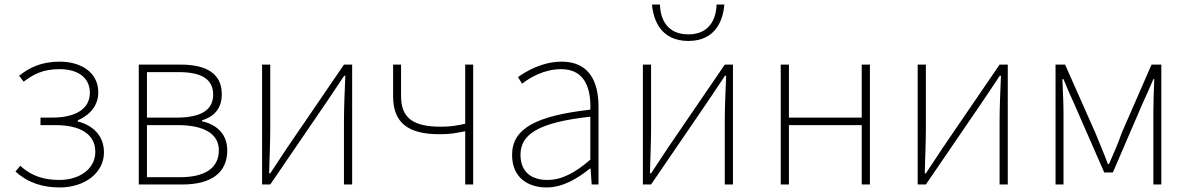

<svg xmlns="http://www.w3.org/2000/svg" viewBox="-20 -811 5229 844"><path d="M243 13C352 13 437 -51 437 -141C437 -220 382 -262 322 -277V-282C376 -306 412 -347 412 -405C412 -494 335 -540 242 -540C161 -540 108 -513 64 -478L84 -452C128 -485 169 -507 242 -507C317 -507 375 -474 375 -403C375 -337 320 -294 208 -294H158V-261H223C334 -261 399 -221 399 -143C399 -67 327 -20 242 -20C176 -20 121 -35 69 -82L48 -57C105 -6 169 13 243 13Z M590 0H781C904 0 979 -48 979 -150C979 -229 923 -266 868 -278V-282C916 -297 955 -329 955 -397C955 -486 889 -527 775 -527H590ZM626 -294V-494H766C872 -494 917 -459 917 -395C917 -333 872 -294 756 -294ZM626 -32V-261H761C878 -261 942 -222 942 -151C942 -73 883 -32 770 -32Z M1132 0H1168L1416 -363C1438 -396 1471 -445 1493 -478H1498C1495 -407 1492 -336 1492 -277V0H1528V-527H1492L1244 -164C1222 -131 1190 -82 1168 -49H1163C1165 -120 1168 -191 1168 -249V-527H1132Z M2025 0H2060V-527H2025V-267C1985 -258 1956 -254 1918 -254C1798 -254 1743 -291 1743 -388V-527H1708V-388C1708 -271 1774 -221 1912 -221C1963 -221 1981 -226 2025 -234Z M2383 13C2453 13 2519 -26 2573 -70H2576L2581 0H2611V-341C2611 -448 2573 -540 2449 -540C2363 -540 2290 -496 2257 -472L2275 -443C2309 -470 2372 -507 2447 -507C2556 -507 2578 -414 2575 -329C2338 -302 2231 -247 2231 -130C2231 -30 2301 13 2383 13ZM2386 -20C2322 -20 2268 -50 2268 -131C2268 -220 2346 -273 2575 -298V-109C2506 -50 2449 -20 2386 -20Z M2806 0H2842L3090 -363C3112 -396 3145 -445 3167 -478H3172C3169 -407 3166 -336 3166 -277V0H3202V-527H3166L2918 -164C2896 -131 2864 -82 2842 -49H2837C2839 -120 2842 -191 2842 -249V-527H2806ZM3006 -631C3127 -631 3159 -724 3164 -791H3130C3128 -727 3098 -660 3006 -660C2912 -660 2883 -727 2881 -791H2846C2852 -724 2884 -631 3006 -631Z M3412 0H3448V-261H3768V0H3804V-527H3768V-294H3448V-527H3412Z M4014 0H4050L4298 -363C4320 -396 4353 -445 4375 -478H4380C4377 -407 4374 -336 4374 -277V0H4410V-527H4374L4126 -164C4104 -131 4072 -82 4050 -49H4045C4047 -120 4050 -191 4050 -249V-527H4014Z M4620 0H4655V-318C4655 -357 4652 -412 4650 -463H4655C4670 -425 4685 -392 4701 -357L4834 -53H4872L5003 -357C5019 -392 5034 -425 5050 -463H5054C5052 -412 5050 -357 5050 -318V0H5085V-527H5042L4911 -227C4896 -182 4875 -136 4855 -90H4850C4833 -136 4813 -182 4795 -227L4662 -527H4620Z"/></svg>

Font: Harano Aji Gothic KR ExtraLight
Style: Regular
Weight: 250
Foundry: Masamichi Hosoda
Version: HaranoAjiGothicKR-ExtraLight version 20220220;ttx 4.29.1